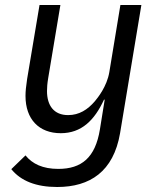

<svg xmlns="http://www.w3.org/2000/svg" viewBox="-20 -536 640 768"><path d="M208.8 212C339.8 212 433.9 150.2 460.2 -2.8L545.5 -516H461.6L417.3 -247.5C407.7 -190 370.7 -144.5 359.4 -131C330.6 -97.3 296.5 -75.6 252.5 -75.6C195.7 -75.6 168 -113.6 168 -171.9C168 -183.9 169 -201.7 172.9 -224.4L221.6 -516H138.1L88.4 -219.5C84.2 -190.7 82 -171.2 82 -152.3C82 -59.3 135.7 -3.2 223 -3.2C306.1 -3.2 358 -55 396 -137.4H398.8L379.6 -18.1C361.2 94.8 306.1 139.6 213.1 139.6C151.3 139.6 109.4 119.7 82 85.6L25.2 140.6C63.6 187.9 124.6 212 208.8 212Z"/></svg>

Font: Margiela Mono Italic Text It
Style: Regular
Weight: 400
Designer: Mike Abbink, Paul van der Laan, Pieter van Rosmalen
Foundry: Bold Monday
Version: Version 2.003 2021